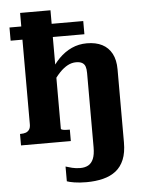

<svg xmlns="http://www.w3.org/2000/svg" viewBox="-64 -808 828 1102"><g transform="rotate(-5 350.0 -257.5)"><path d="M94 -758H269V-75Q269 -72 277 -69.5Q285 -67 296 -66.5Q307 -66 316 -66H320V0H33V-66H36Q54 -66 66.5 -70.5Q79 -75 86.5 -86Q94 -97 94 -116ZM451 -680V-604H26V-680ZM447 47V-381Q447 -404 442 -418.5Q437 -433 424 -440.5Q411 -448 389 -448Q364 -448 340.5 -435.5Q317 -423 294 -399Q271 -375 248 -339L241 -401Q265 -446 298.5 -480Q332 -514 372.5 -532.5Q413 -551 460 -551Q512 -551 548 -532.5Q584 -514 603.5 -477.5Q623 -441 623 -387V34Q623 93 606.5 133Q590 173 559.5 197Q529 221 485.5 232Q442 243 389 243Q349 243 319 238Q289 233 277 228V143Q292 148 314 153.5Q336 159 361 159Q388 159 407 148.5Q426 138 436.5 113.5Q447 89 447 47Z"/></g></svg>

Font: Roboto Serif
Style: Bold
Weight: 700
Designer: Greg Gazdowicz
Foundry: Commercial Type
Version: Version 1.008